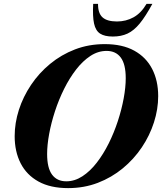

<svg xmlns="http://www.w3.org/2000/svg" viewBox="-20 -955 834 988"><path d="M794 -460.5Q794 -393 772.2 -325.2Q750.5 -257.5 709.8 -196.8Q669 -136 611.8 -88.8Q554.5 -41.5 483.5 -14.2Q412.5 13 330.5 13Q239.5 13 178.2 -20.8Q117 -54.5 86.2 -114.8Q55.5 -175 55.5 -254.5Q55.5 -322 77.2 -389.8Q99 -457.5 139.8 -518.2Q180.5 -579 237.8 -626.2Q295 -673.5 366 -700.8Q437 -728 519 -728Q610 -728 671 -694.2Q732 -660.5 763 -600.2Q794 -540 794 -460.5ZM222.5 -162.5Q222.5 -90.5 248 -56.2Q273.5 -22 321 -22Q364.5 -22 404.2 -48Q444 -74 478 -118Q512 -162 539.5 -217.2Q567 -272.5 586.5 -332.2Q606 -392 616.5 -449Q627 -506 627 -552.5Q627 -624.5 601.5 -658.8Q576 -693 528.5 -693Q484.5 -693 445 -667Q405.5 -641 371.5 -597Q337.5 -553 310 -497.8Q282.5 -442.5 263 -382.8Q243.5 -323 233 -266Q222.5 -209 222.5 -162.5ZM582 -844.5Q628.5 -844.5 667.2 -866Q706 -887.5 734 -935H764Q729 -870.5 699 -834Q669 -797.5 636.2 -782.2Q603.5 -767 560.5 -767Q518.5 -767 495.2 -782Q472 -797 464 -833.8Q456 -870.5 459.5 -935H484.5Q484 -887 507.5 -865.8Q531 -844.5 582 -844.5Z"/></svg>

Font: Newsreader Display
Style: Bold Italic
Weight: 700
Italic angle: -17°
Designer: Hugues Gentile
Foundry: Production Type
Version: Version 1.001